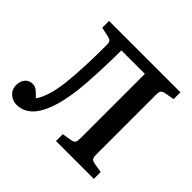

<svg xmlns="http://www.w3.org/2000/svg" viewBox="-169 -893 1098 1098"><g transform="rotate(45 380.0 -343.5)"><path d="M94.2 13.2Q61 13.2 36.6 -8.5Q12.2 -30.3 12.2 -64.9Q12.2 -97.2 29.3 -117.2Q46.4 -137.2 74.2 -137.2Q79.6 -137.2 84.7 -136.2Q89.8 -135.3 93.5 -134.3Q97.2 -133.3 102.3 -129.9Q107.4 -126.5 109.9 -125Q112.3 -123.5 118.4 -117.9Q124.5 -112.3 126.5 -110.4Q128.4 -108.4 136 -100.8Q143.6 -93.3 146 -90.8Q188.5 -153.3 202.6 -275.4Q216.8 -397.5 216.8 -595.2Q216.8 -615.2 209 -622.8Q201.2 -630.4 178.2 -634.8L128.9 -645V-700.2H706.1V-645L648.9 -634.8Q629.4 -631.3 623.3 -622.3Q617.2 -613.3 617.2 -591.8V-109.9Q617.2 -85.4 623.3 -76.7Q629.4 -67.9 649.9 -64.9L706.1 -55.2V0H399.9V-55.2L453.1 -64Q477.1 -68.4 482.4 -77.6Q487.8 -86.9 487.8 -116.2V-630.9H297.9Q297.9 -503.9 289.1 -370.1Q286.6 -334 283 -300.8Q279.3 -267.6 272 -228Q264.6 -188.5 254.9 -155.3Q245.1 -122.1 230 -90.1Q214.8 -58.1 196 -35.9Q177.2 -13.7 151.1 -0.2Q125 13.2 94.2 13.2Z"/></g></svg>

Font: Literata Book SemiBold
Style: Regular
Weight: 600
Designer: Latin by Veronika Burian and Jose Scaglione. Greek by Irene Vlachou. Cyrillic by Vera Evstafieva
Foundry: TypeTogether
Version: Version 2.003;PS 002.003;hotconv 1.0.88;makeotf.lib2.5.64775